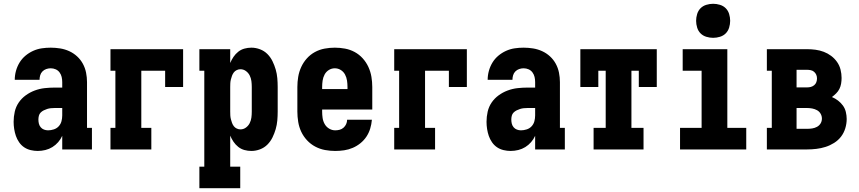

<svg xmlns="http://www.w3.org/2000/svg" viewBox="-20 -790 4540 1015"><path d="M179 8Q161 8 142 3.5Q123 -1 107.5 -11.5Q92 -22 81 -38Q70 -54 64 -71.5Q58 -89 55 -108Q52 -127 52 -146Q52 -173 58 -199.5Q64 -226 79 -248Q94 -270 116 -286Q138 -302 163.5 -311.5Q189 -321 215.5 -324Q242 -327 269 -327H309V-356Q309 -370 306 -383Q303 -396 295 -407Q287 -418 274.5 -423.5Q262 -429 248 -429Q236 -429 224.5 -425Q213 -421 204.5 -412.5Q196 -404 192.5 -392Q189 -380 189 -368H58Q58 -392 64.5 -415.5Q71 -439 83.5 -459.5Q96 -480 114.5 -495.5Q133 -511 155 -521Q177 -531 200.5 -534.5Q224 -538 248 -538Q273 -538 298 -534Q323 -530 346 -519.5Q369 -509 387.5 -492Q406 -475 418 -453Q430 -431 435 -406Q440 -381 440 -356V-114H466V0H309V-72Q301 -54 287.5 -38.5Q274 -23 257 -12.5Q240 -2 220 3Q200 8 179 8ZM234 -101Q249 -101 264.5 -106Q280 -111 290.5 -122.5Q301 -134 305 -149Q309 -164 309 -180V-219H269Q259 -219 249 -218Q239 -217 229.5 -214Q220 -211 211 -206.5Q202 -202 195 -195Q188 -188 185.5 -178Q183 -168 183 -158Q183 -147 185.5 -136.5Q188 -126 195 -117.5Q202 -109 212.5 -105Q223 -101 234 -101Z M564 0V-114H590V-416H564V-530H948V-330H853V-416H727V-114H780V0Z M1034 205V91H1060V-416H1034V-530H1197V-457Q1204 -474 1214.5 -489.5Q1225 -505 1239.5 -516.5Q1254 -528 1272 -533Q1290 -538 1309 -538Q1332 -538 1354.5 -529.5Q1377 -521 1393.5 -504.5Q1410 -488 1420.5 -466.5Q1431 -445 1437.5 -422.5Q1444 -400 1446 -376.5Q1448 -353 1448 -330V-200Q1448 -177 1446 -153.5Q1444 -130 1437.5 -107.5Q1431 -85 1420.5 -63.5Q1410 -42 1393.5 -25.5Q1377 -9 1354.5 -0.5Q1332 8 1309 8Q1290 8 1272 3Q1254 -2 1239.5 -13.5Q1225 -25 1214.5 -40.5Q1204 -56 1197 -73V91H1250V205ZM1251 -106Q1267 -106 1280 -115.5Q1293 -125 1300 -139Q1307 -153 1309 -168.5Q1311 -184 1311 -200V-330Q1311 -346 1309 -361.5Q1307 -377 1300 -391Q1293 -405 1280 -414.5Q1267 -424 1251 -424Q1241 -424 1231.5 -419.5Q1222 -415 1216 -407Q1210 -399 1206.5 -389.5Q1203 -380 1200.5 -370Q1198 -360 1197.5 -350Q1197 -340 1197 -330V-200Q1197 -190 1197.5 -180Q1198 -170 1200.5 -160Q1203 -150 1206.5 -140.5Q1210 -131 1216 -123Q1222 -115 1231.5 -110.5Q1241 -106 1251 -106Z M1752 8Q1725 8 1698 3Q1671 -2 1646.5 -15Q1622 -28 1603 -48.5Q1584 -69 1572.5 -93.5Q1561 -118 1556.5 -145.5Q1552 -173 1552 -200V-330Q1552 -357 1556.5 -384Q1561 -411 1572.5 -436Q1584 -461 1602.5 -481.5Q1621 -502 1645 -515Q1669 -528 1696 -533Q1723 -538 1750 -538Q1777 -538 1804 -533Q1831 -528 1855 -515Q1879 -502 1897.5 -481.5Q1916 -461 1927.5 -436Q1939 -411 1943.5 -384Q1948 -357 1948 -330V-211H1683V-200Q1683 -183 1685.5 -166Q1688 -149 1696.5 -134Q1705 -119 1720 -110Q1735 -101 1752 -101Q1764 -101 1775.5 -104Q1787 -107 1796 -115Q1805 -123 1810 -134Q1815 -145 1815 -157H1946Q1944 -133 1937 -110Q1930 -87 1917 -67.5Q1904 -48 1885.5 -33Q1867 -18 1845 -8.5Q1823 1 1799.5 4.5Q1776 8 1752 8ZM1817 -319V-330Q1817 -347 1814.5 -364Q1812 -381 1804 -396Q1796 -411 1781.5 -420Q1767 -429 1750 -429Q1733 -429 1718.5 -420Q1704 -411 1696 -396Q1688 -381 1685.5 -364Q1683 -347 1683 -330V-319Z M2064 0V-114H2090V-416H2064V-530H2448V-330H2353V-416H2227V-114H2280V0Z M2679 8Q2661 8 2642 3.5Q2623 -1 2607.5 -11.5Q2592 -22 2581 -38Q2570 -54 2564 -71.5Q2558 -89 2555 -108Q2552 -127 2552 -146Q2552 -173 2558 -199.5Q2564 -226 2579 -248Q2594 -270 2616 -286Q2638 -302 2663.5 -311.5Q2689 -321 2715.5 -324Q2742 -327 2769 -327H2809V-356Q2809 -370 2806 -383Q2803 -396 2795 -407Q2787 -418 2774.5 -423.5Q2762 -429 2748 -429Q2736 -429 2724.5 -425Q2713 -421 2704.5 -412.5Q2696 -404 2692.5 -392Q2689 -380 2689 -368H2558Q2558 -392 2564.5 -415.5Q2571 -439 2583.5 -459.5Q2596 -480 2614.5 -495.5Q2633 -511 2655 -521Q2677 -531 2700.5 -534.5Q2724 -538 2748 -538Q2773 -538 2798 -534Q2823 -530 2846 -519.5Q2869 -509 2887.5 -492Q2906 -475 2918 -453Q2930 -431 2935 -406Q2940 -381 2940 -356V-114H2966V0H2809V-72Q2801 -54 2787.5 -38.5Q2774 -23 2757 -12.5Q2740 -2 2720 3Q2700 8 2679 8ZM2734 -101Q2749 -101 2764.5 -106Q2780 -111 2790.5 -122.5Q2801 -134 2805 -149Q2809 -164 2809 -180V-219H2769Q2759 -219 2749 -218Q2739 -217 2729.5 -214Q2720 -211 2711 -206.5Q2702 -202 2695 -195Q2688 -188 2685.5 -178Q2683 -168 2683 -158Q2683 -147 2685.5 -136.5Q2688 -126 2695 -117.5Q2702 -109 2712.5 -105Q2723 -101 2734 -101Z M3118 0V-114H3182V-416H3143V-330H3048V-530H3452V-330H3357V-416H3318V-114H3382V0Z M3575 0V-114H3689V-416H3589V-530H3825V-114H3925V0ZM3750 -590Q3732 -590 3714 -595.5Q3696 -601 3683.5 -613.5Q3671 -626 3665.5 -644Q3660 -662 3660 -680Q3660 -698 3665.5 -716Q3671 -734 3683.5 -746.5Q3696 -759 3714 -764.5Q3732 -770 3750 -770Q3768 -770 3786 -764.5Q3804 -759 3816.5 -746.5Q3829 -734 3834.5 -716Q3840 -698 3840 -680Q3840 -662 3834.5 -644Q3829 -626 3816.5 -613.5Q3804 -601 3786 -595.5Q3768 -590 3750 -590Z M4034 0V-114H4060V-416H4034V-530H4247Q4269 -530 4291.5 -527Q4314 -524 4335 -516Q4356 -508 4374 -494.5Q4392 -481 4405 -462.5Q4418 -444 4423.5 -422Q4429 -400 4429 -378Q4429 -363 4426.5 -348Q4424 -333 4417.5 -320Q4411 -307 4400.5 -296.5Q4390 -286 4378 -277Q4395 -270 4410 -258.5Q4425 -247 4436 -232Q4447 -217 4451.5 -198Q4456 -179 4456 -161Q4456 -136 4448.5 -111.5Q4441 -87 4426 -67.5Q4411 -48 4389.5 -34.5Q4368 -21 4344.5 -13.5Q4321 -6 4296 -3Q4271 0 4247 0ZM4191 -328H4247Q4257 -328 4266.5 -330.5Q4276 -333 4284 -339.5Q4292 -346 4295.5 -355.5Q4299 -365 4299 -375Q4299 -375 4299 -375Q4299 -375 4299 -376Q4299 -386 4295 -395Q4291 -404 4283.5 -410.5Q4276 -417 4266 -419Q4256 -421 4247 -421H4191ZM4247 -109Q4260 -109 4273.5 -111Q4287 -113 4299 -119.5Q4311 -126 4318 -137.5Q4325 -149 4325 -163Q4325 -177 4318 -189Q4311 -201 4299 -207.5Q4287 -214 4273.5 -216.5Q4260 -219 4247 -219H4191V-109Z"/></svg>

Font: Iosevka Slab Heavy
Style: Regular
Weight: 900
Monospace: yes
Designer: Belleve Invis
Foundry: Belleve Invis
Version: Version 11.1.0; ttfautohint (v1.8.3)